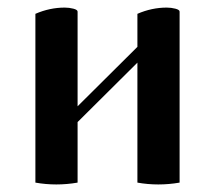

<svg xmlns="http://www.w3.org/2000/svg" viewBox="-20 -486 571 511"><path d="M74.2 0V-449.2Q112.3 -465.8 152.3 -465.8Q164.1 -465.8 175.3 -462.9Q186.5 -460 186.5 -455.1V-203.1L345.7 -361.3V-449.2Q383.8 -465.8 423.8 -465.8Q435.5 -465.8 446.8 -462.9Q458 -460 458 -455.1V0Q429.7 4.9 401.4 4.9Q373 4.9 345.7 0V-319.3L186.5 -161.1V0Q158.2 4.9 129.9 4.9Q101.6 4.9 74.2 0Z"/></svg>

Font: Monomakh Unicode TT
Style: Medium
Weight: 500
Designer: Alexey Kryukov, Aleksandr Andreev
Version: Version 1.1